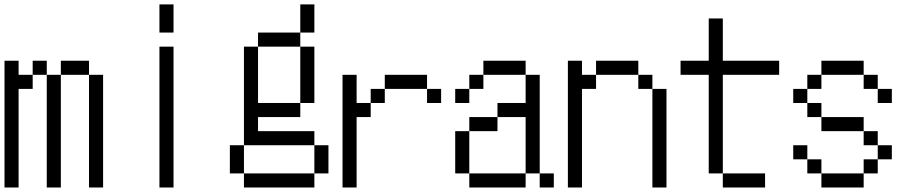

<svg xmlns="http://www.w3.org/2000/svg" viewBox="-20 -832 4040 852"><path d="M0 -562.5H62.5V-500H125V-437.5H62.5V0H0ZM187.5 -500H250V0H187.5ZM375 -500H437.5V0H375ZM125 -562.5H187.5V-500H125ZM250 -562.5H375V-500H250Z M687.5 -625H750V0H687.5ZM687.5 -812.5H750V-687.5H687.5Z M1062.5 -62.5H1375V0H1062.5V-62.5H1000V-187.5H1062.5ZM1375 -187.5H1437.5V-62.5H1375ZM1062.5 -625H1125V-375H1312.5V-312.5H1125V-250H1375V-187.5H1062.5ZM1312.5 -625H1375V-375H1312.5ZM1125 -687.5H1312.5V-625H1125ZM1312.5 -812.5H1375V-687.5H1312.5Z M1500 -500H1562.5V-375H1625V-312.5H1562.5V0H1500ZM1625 -437.5H1687.5V-375H1625ZM1875 -437.5H1937.5V-375H1875V-437.5H1687.5V-500H1875Z M2062.5 -62.5H2312.5V0H2062.5V-62.5H2000V-250H2062.5ZM2375 -62.5H2437.5V0H2375V-62.5H2312.5V-312.5H2187.5V-375H2312.5V-500H2375ZM2062.5 -312.5H2187.5V-250H2062.5ZM2000 -437.5H2062.5V-375H2000ZM2062.5 -500H2125V-437.5H2062.5ZM2125 -562.5H2312.5V-500H2125Z M2500 -562.5H2562.5V-500H2625V-437.5H2562.5V0H2500ZM2875 -437.5H2937.5V0H2875ZM2812.5 -500H2875V-437.5H2812.5V-500H2625V-562.5H2812.5Z M3187.5 -62.5H3375V0H3187.5V-62.5H3125V-500H3000V-562.5H3125V-750H3187.5V-562.5H3437.5V-500H3187.5Z M3625 -62.5H3812.5V0H3625V-62.5H3562.5V-125H3625ZM3812.5 -125H3875V-62.5H3812.5ZM3500 -187.5H3562.5V-125H3500ZM3875 -187.5H3937.5V-125H3875V-187.5H3812.5V-250H3875ZM3625 -312.5H3812.5V-250H3625V-312.5H3562.5V-375H3625ZM3500 -437.5H3562.5V-375H3500ZM3875 -437.5H3937.5V-375H3875V-437.5H3812.5V-500H3875ZM3562.5 -500H3625V-437.5H3562.5ZM3625 -562.5H3812.5V-500H3625Z"/></svg>

Font: HE실루아
Style: regular
Weight: 500
Monospace: yes
Designer: Taeyun An (WindowsTiger)
Version: v1